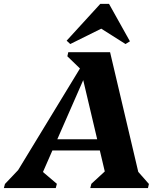

<svg xmlns="http://www.w3.org/2000/svg" viewBox="-75 -955 831 975"><path d="M-55.4 0 -49.8 -20.8 57.4 -133.8 -22.2 -26.8 381.4 -690H484L638.4 -34.4L591.2 -122.8L681.2 -20.8L676.4 0H383.4L389 -21.6L497.4 -121.6L470.4 -28L341.6 -573.6H358.8L123 -35.6L111.4 -108.4L213.8 -21.6L208.2 0ZM138.4 -190.8 149.4 -247.8H486.4L475.4 -190.8ZM348.2 -590.6 267 -669.2 271.8 -690H424.6V-590.6ZM281.8 -731.4 263.4 -748.4 434.4 -935.4H478.6L584.8 -745.2L562.4 -731.4L432.6 -813.6H447.6Z"/></svg>

Font: Platypi Light
Style: Italic
Weight: 300
Italic angle: -13°
Designer: David Sargent
Foundry: Bolt Cutter Type
Version: Version 1.200